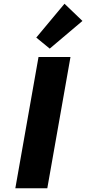

<svg xmlns="http://www.w3.org/2000/svg" viewBox="-20 -1007 461 1027"><path d="M357 -702 233 0H62L186 -702ZM174 -806 325 -987 421 -895 246 -747Z"/></svg>

Font: Fz Poppins
Style: Bold Italic
Weight: 700
Italic angle: -10°
Designer: Ninad Kale (Devanagari), Jonny Pinhorn (Latin)
Foundry: Indian Type Foundry
Version: Vit hóa bi Vntype.Com & FontZin.Com